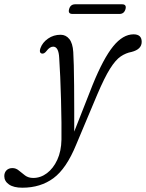

<svg xmlns="http://www.w3.org/2000/svg" viewBox="-129 -626 680 895"><path d="M303 -231Q353 -354 398.5 -410Q444 -466 493.5 -466Q531.5 -466 531.5 -431Q531.5 -396 484.5 -384Q457.5 -379 433.8 -363Q410 -347 384 -305.8Q358 -264.5 324 -184.5L226 48.5Q180.5 160 120.2 204.5Q60 249 -25 249Q-65.5 249 -87.2 233.8Q-109 218.5 -109 195Q-109 178.5 -98.8 168Q-88.5 157.5 -71 157.5Q-54.5 157.5 -41 169Q-27.5 180.5 -12 192Q3.5 203.5 26 203.5Q60.5 203.5 90 181.2Q119.5 159 138 119Q156.5 79 157.5 25Q158 -6.5 157.5 -55.5Q157 -104.5 155.5 -160Q154 -215.5 151.8 -267.2Q149.5 -319 147 -355.5Q144.5 -408.5 119 -408.5Q103 -408.5 88 -388.5Q76.5 -373.5 65.5 -376.5Q52 -380.5 59.5 -401.5Q69 -428 94.8 -446Q120.5 -464 153.5 -464Q178 -464 194 -444.2Q210 -424.5 212.5 -383.5Q214 -363 215 -321.8Q216 -280.5 216.5 -227.5Q217 -174.5 217 -118.2Q217 -62 217 -12.5ZM193 -583Q199 -606 221.5 -606H440Q462 -606 456 -583.5Q449.5 -561 428 -561H209Q187 -561 193 -583Z"/></svg>

Font: Fraunces 9pt Soft Light
Style: Italic
Weight: 300
Italic angle: -16°
Version: Version 1.000;[0bf87f6ff]